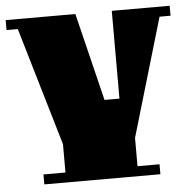

<svg xmlns="http://www.w3.org/2000/svg" viewBox="-48 -683 722 730"><g transform="rotate(-5 313.0 -317.5)"><path d="M626 -597H584L451 -146V-38H535V0H92V-38H176V-146L43 -597H0V-635H266L348 -300H405V-635H626Z"/></g></svg>

Font: Unlock
Style: Regular
Weight: 400
Designer: Eduardo Rodriguez Tunni
Foundry: Eduardo Rodriguez Tunni
Version: Version 1.003; ttfautohint (v1.8.4.7-5d5b);gftools[0.9.23]